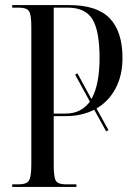

<svg xmlns="http://www.w3.org/2000/svg" viewBox="-20 -734 525 754"><path d="M28 0V-10H52Q84 -10 93.5 -24.5Q103 -39 103 -88V-629Q103 -676 94 -690Q85 -704 54 -704H28V-714H252Q361 -714 411 -662Q461 -610 461 -506Q461 -438 434 -387Q407 -336 359 -308L406 -223L397 -218L350 -303Q326 -291 298.5 -284.5Q271 -278 239 -278H191V-85Q191 -38 199.5 -24Q208 -10 239 -10H280V0ZM237 -288Q270 -288 293.5 -300.5Q317 -313 333 -335L275 -441L284 -446L339 -345Q356 -375 363.5 -416.5Q371 -458 371 -505Q371 -613 343 -658.5Q315 -704 246 -704H191V-288Z"/></svg>

Font: Noto Serif Display ExtraCondensed
Style: Regular
Weight: 400
Width: 2
Designer: Monotype Design Team
Foundry: Monotype Imaging Inc.
Version: Version 2.009